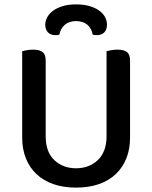

<svg xmlns="http://www.w3.org/2000/svg" viewBox="-20 -840 693 874"><path d="M572 -213Q572 -162 555.5 -120Q539 -78 507.5 -48Q476 -18 430.5 -2Q385 14 326 14Q268 14 222.5 -2Q177 -18 145.5 -48Q114 -78 97.5 -120Q81 -162 81 -213V-607Q88 -609 102 -611.5Q116 -614 131 -614Q160 -614 174 -603Q188 -592 188 -564V-219Q188 -148 227.5 -111Q267 -74 326 -74Q356 -74 381 -83.5Q406 -93 425 -111Q444 -129 454.5 -156Q465 -183 465 -219V-607Q472 -609 486 -611.5Q500 -614 515 -614Q544 -614 558 -603Q572 -592 572 -564ZM326 -744Q295 -744 275.5 -727.5Q256 -711 250 -682Q246 -681 242 -680.5Q238 -680 233 -680Q210 -680 198 -693Q186 -706 186 -728Q186 -745 195 -761.5Q204 -778 221.5 -791Q239 -804 265 -812Q291 -820 326 -820Q362 -820 388.5 -812Q415 -804 432.5 -791Q450 -778 458.5 -761.5Q467 -745 467 -728Q467 -706 455 -693Q443 -680 420 -680Q412 -680 402 -682Q397 -711 377.5 -727.5Q358 -744 326 -744Z"/></svg>

Font: Baloo Paaji 2 Medium
Style: Regular
Weight: 500
Designer: Shuchita Grover, Noopur Datye and Ek Type
Foundry: Ek Type
Version: Version 1.640;hotconv 1.0.111;makeotfexe 2.5.65597; ttfautoh